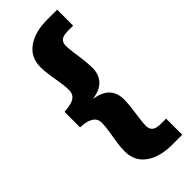

<svg xmlns="http://www.w3.org/2000/svg" viewBox="-288 -838 977 977"><g transform="rotate(-45 200.5 -350.0)"><path d="M30 -406Q64 -408 85 -415Q106 -422 115.5 -435.5Q125 -449 125 -467Q125 -491 120 -523Q115 -555 109.5 -589Q104 -623 104 -653Q104 -724 157.5 -762Q211 -800 298 -800H371V-685H332Q300 -685 286 -673.5Q272 -662 272 -639Q272 -618 276.5 -587Q281 -556 285 -523Q289 -490 289 -462Q289 -419 263.5 -389Q238 -359 183 -351V-349Q238 -340 263.5 -311Q289 -282 289 -238Q289 -211 285 -178Q281 -145 276.5 -114Q272 -83 272 -62Q272 -40 286 -28Q300 -16 332 -16H371V100H298Q211 100 157.5 62Q104 24 104 -47Q104 -78 109.5 -111.5Q115 -145 120 -177Q125 -209 125 -233Q125 -251 115.5 -264Q106 -277 85 -285Q64 -293 30 -294Z"/></g></svg>

Font: Albert Sans Black
Style: Regular
Weight: 900
Designer: Andreas Rasmussen
Foundry: a.Foundry
Version: Version 1.025